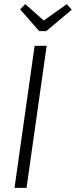

<svg xmlns="http://www.w3.org/2000/svg" viewBox="-20 -906 366 926"><path d="M205 -685 108 0H50L147 -685ZM302 -886 326 -859 203 -756H169L77 -861L102 -886L191 -807Z"/></svg>

Font: Fira Sans Extra Condensed Light
Style: Italic
Weight: 300
Width: 3
Italic angle: -8°
Designer: Carrois Corporate & Edenspiekermann AG
Foundry: Carrois Corporate GbR & Edenspiekermann AG
Version: Version 4.203